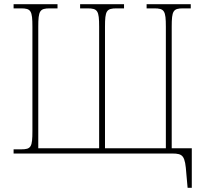

<svg xmlns="http://www.w3.org/2000/svg" viewBox="-20 -734 976 918"><path d="M877 164H897V-25H801V-606C801 -683 808 -694 856 -694H892V-714H681V-694H717C766 -694 773 -683 773 -606V-25H482V-606C482 -683 489 -694 538 -694H573V-714H363V-694H398C447 -694 454 -683 454 -606V-25H163V-606C163 -683 170 -694 219 -694H255V-714H45V-694H80C128 -694 135 -683 135 -606V-108C135 -31 129 -20 81 -20H45V0H803C856 0 865 11 871 97Z"/></svg>

Font: Noto Serif SemiCondensed Thin
Style: Regular
Weight: 100
Width: 4
Designer: Monotype Design Team
Foundry: Monotype Imaging Inc.
Version: Version 2.015